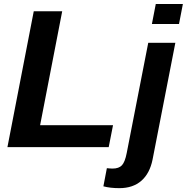

<svg xmlns="http://www.w3.org/2000/svg" viewBox="-20 -745 946 972"><path d="M552.2 -111.3 530.3 0H17.6L150.9 -688H294.9L183.1 -111.3ZM905.8 -724.6 886.2 -623.5H749L768.6 -724.6ZM584.5 207.5Q537.1 207.5 503.4 198.2L521 106.4Q527.8 106.9 535.2 107.7Q542.5 108.4 549.3 108.4Q582 108.4 597.4 91.6Q612.8 74.7 621.6 29.3L730.5 -528.3H867.7L752.4 62.5Q738.3 132.8 695.6 170.2Q652.8 207.5 584.5 207.5Z"/></svg>

Font: Arimo
Style: Bold Italic
Weight: 700
Italic angle: -12°
Designer: Steve Matteson
Foundry: Monotype Imaging Inc.
Version: Version 1.33